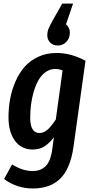

<svg xmlns="http://www.w3.org/2000/svg" viewBox="-20 -841 520 1080"><path d="M305.2 -585Q278.3 -585 262.2 -601.6Q246.1 -618.2 246.1 -642.1Q246.1 -662.6 253.2 -680.2Q260.3 -697.8 280.8 -733.9L330.1 -820.8H391.1L351.1 -704.1Q373 -685.5 373 -658.2Q373 -626.5 353.5 -605.7Q334 -585 305.2 -585ZM297.9 -543Q380.9 -543 460.9 -499L393.1 -13.2Q375.5 107.9 319.1 163.6Q262.7 219.2 165 219.2Q74.7 219.2 2.9 166L47.9 84Q108.4 121.1 162.1 121.1Q182.6 121.1 199 116.2Q215.3 111.3 231.2 98.6Q247.1 85.9 258.1 60.8Q269 35.6 273.9 -1L283.2 -68.8Q257.8 -35.6 230.5 -17.8Q203.1 0 164.1 0Q100.1 0 64 -49.3Q27.8 -98.6 27.8 -181.2Q27.8 -233.4 36.9 -283.4Q45.9 -333.5 66.4 -381.1Q86.9 -428.7 117.4 -464.1Q147.9 -499.5 194.3 -521.2Q240.7 -543 297.9 -543ZM291 -453.1Q262.2 -453.1 238.3 -436.8Q214.4 -420.4 198.2 -393.1Q182.1 -365.7 171.1 -329.8Q160.2 -293.9 155 -256.1Q149.9 -218.3 149.9 -179.2Q149.9 -92.8 202.1 -92.8Q226.6 -92.8 248.3 -112.5Q270 -132.3 293.9 -168.9L332 -444.8Q311.5 -453.1 291 -453.1Z"/></svg>

Font: Fira Sans Compressed Medium
Style: Italic
Weight: 500
Width: 3
Italic angle: -8°
Designer: Carrois Corporate & Edenspiekermann AG
Foundry: Carrois Corporate GbR & Edenspiekermann AG
Version: Version 4.203;PS 004.203;hotconv 1.0.88;makeotf.lib2.5.64775